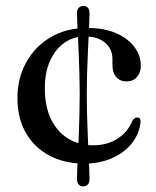

<svg xmlns="http://www.w3.org/2000/svg" viewBox="-20 -566 542 666"><path d="M281 -239.5Q281 -203 282 -166.5Q283 -130 284.5 -95.8Q286 -61.5 287.2 -32.2Q288.5 -3 289.5 19.5Q290.5 42 290.5 55Q290.5 67.5 284.5 74Q278.5 80.5 268.5 80.5Q259.5 80.5 253.2 74.2Q247 68 247 54.5Q247 42 248 19.5Q249 -3 250.5 -32.2Q252 -61.5 253.2 -95.8Q254.5 -130 255.5 -166.5Q256.5 -203 256.5 -239.5Q256.5 -273.5 255.5 -308.2Q254.5 -343 253.2 -375.8Q252 -408.5 250.5 -436.8Q249 -465 248 -486.5Q247 -508 247 -520Q247 -532.5 253.2 -539Q259.5 -545.5 269.5 -545.5Q279 -545.5 284.8 -539Q290.5 -532.5 290.5 -519.5Q290.5 -507.5 289.5 -486Q288.5 -464.5 287.2 -436.5Q286 -408.5 284.5 -375.8Q283 -343 282 -308.2Q281 -273.5 281 -239.5ZM468.5 -338Q468.5 -314.5 455.2 -299Q442 -283.5 419.5 -283.5Q396.5 -283.5 383.2 -298.8Q370 -314 370 -340.5V-361.5Q370 -396.5 344.5 -418Q319 -439.5 274.5 -439.5Q234 -439.5 202.8 -417.2Q171.5 -395 153.5 -354.8Q135.5 -314.5 135.5 -260.5Q135.5 -196.5 157.2 -152.2Q179 -108 217 -85Q255 -62 303 -62Q353.5 -62 389.2 -86Q425 -110 439 -147.5Q444 -153.5 447.8 -156Q451.5 -158.5 455.5 -158.5Q462 -158.5 465 -154.5Q468 -150.5 467.5 -143Q463.5 -102 437.5 -69.2Q411.5 -36.5 368.8 -17.5Q326 1.5 272.5 1.5Q204 1.5 151.5 -26.2Q99 -54 69.8 -105Q40.5 -156 40.5 -225.5Q40.5 -294.5 70.8 -349.5Q101 -404.5 155.5 -436.8Q210 -469 283 -469Q341 -469 382.5 -451Q424 -433 446.2 -403Q468.5 -373 468.5 -338Z"/></svg>

Font: Fraunces 20pt
Style: Regular
Weight: 400
Version: Version 1.000;[b76b70a41]